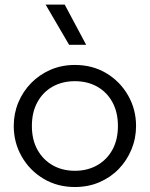

<svg xmlns="http://www.w3.org/2000/svg" viewBox="-20 -774 632 810"><path d="M296 15Q222 15 163.5 -20Q105 -55 71.5 -113.8Q38 -172.5 38 -242.5Q38 -295 57.2 -341.5Q76.5 -388 111.5 -423.8Q146.5 -459.5 193.5 -479.8Q240.5 -500 296 -500Q370.5 -500 428.8 -465Q487 -430 520.5 -371.2Q554 -312.5 554 -242.5Q554 -190.5 534.8 -143.8Q515.5 -97 481 -61.2Q446.5 -25.5 399.2 -5.2Q352 15 296 15ZM296 -53.5Q349 -53.5 390 -76.8Q431 -100 454.2 -142.2Q477.5 -184.5 477.5 -242.5Q477.5 -300.5 454.2 -343Q431 -385.5 390 -408.5Q349 -431.5 296 -431.5Q243 -431.5 202 -408.5Q161 -385.5 137.8 -343Q114.5 -300.5 114.5 -242.5Q114.5 -184.5 138 -142.2Q161.5 -100 202.2 -76.8Q243 -53.5 296 -53.5ZM271.5 -585 172.5 -754.5H253L343.5 -585Z"/></svg>

Font: Geologica Thin Roman ExtraLight
Style: Regular
Weight: 250
Version: Version 1.010;gftools[0.9.28]